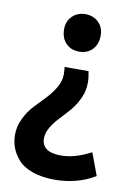

<svg xmlns="http://www.w3.org/2000/svg" viewBox="-86 -607 583 863"><g transform="rotate(10 205.5 -175.5)"><path d="M146 28Q146 91 235 91Q297 91 371 52L409 154Q328 203 225 203Q166 203 123 187.5Q80 172 57.5 146Q35 120 25 92.5Q15 65 15 35Q15 -4 32.5 -40Q50 -76 75 -102.5Q100 -129 124.5 -154.5Q149 -180 166.5 -210Q184 -240 184 -271Q184 -283 182 -304H216H259H291Q297 -276 297 -252Q297 -215 281.5 -181Q266 -147 244 -121.5Q222 -96 199.5 -72.5Q177 -49 161.5 -23Q146 3 146 28ZM317 -471Q317 -431 294 -407Q271 -383 234 -383Q196 -383 173 -407Q150 -431 150 -471Q150 -508 174 -531Q198 -554 234 -554Q269 -554 293 -531Q317 -508 317 -471Z"/></g></svg>

Font: Repo
Style: DemiBold
Weight: 600
Designer: Stefan Peev
Foundry: Context Ltd
Version: Version 001.000